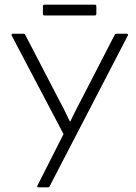

<svg xmlns="http://www.w3.org/2000/svg" viewBox="-20 -799 581 819"><path d="M144 0Q136 0 140 -8L251 -227L30 -647Q27 -655 35 -655H80Q86 -655 88 -650L226 -384Q240 -358 253 -332.5Q266 -307 278 -281H280Q292 -307 305.5 -333Q319 -359 333 -386L469 -650Q471 -655 477 -655H520Q529 -655 525 -647L192 -5Q190 0 184 0ZM170 -733Q163 -733 163 -740V-772Q163 -779 170 -779H384Q391 -779 391 -772V-740Q391 -733 384 -733Z"/></svg>

Font: Sofia Sans Light
Style: Regular
Weight: 300
Designer: Botio Nikoltchev, Ani Petrova
Foundry: lettersoup
Version: Version 4.100; ttfautohint (v1.8.3)